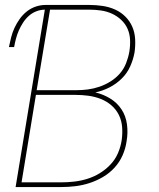

<svg xmlns="http://www.w3.org/2000/svg" viewBox="-20 -755 640 775"><path d="M43 0 161 -716Q144 -716 127 -709.5Q110 -703 96.5 -691Q83 -679 73 -663.5Q63 -648 56 -632Q49 -616 44.5 -599Q40 -582 37 -565H16Q20 -585 25 -604.5Q30 -624 38.5 -642.5Q47 -661 59.5 -678.5Q72 -696 88.5 -709Q105 -722 124.5 -728.5Q144 -735 164 -735H341Q368 -735 394.5 -731Q421 -727 444.5 -716.5Q468 -706 486 -688Q504 -670 514 -647Q524 -624 525.5 -597Q527 -570 523 -543Q518 -515 505.5 -487Q493 -459 471 -437.5Q449 -416 421.5 -402Q394 -388 365 -382Q398 -374 425.5 -357Q453 -340 470.5 -313.5Q488 -287 492.5 -253Q497 -219 491 -185Q487 -156 475 -128.5Q463 -101 442.5 -78.5Q422 -56 395.5 -40.5Q369 -25 341 -16Q313 -7 284.5 -3.5Q256 0 227 0ZM128 -391H289Q312 -391 335 -394Q358 -397 381.5 -405Q405 -413 426.5 -426.5Q448 -440 464 -458.5Q480 -477 489 -500Q498 -523 502 -546Q506 -570 505 -594Q504 -618 495 -638.5Q486 -659 469.5 -674.5Q453 -690 432.5 -699.5Q412 -709 388.5 -712.5Q365 -716 341 -716H182ZM227 -19Q253 -19 279.5 -22Q306 -25 332 -33Q358 -41 382 -55.5Q406 -70 425.5 -90.5Q445 -111 456 -136.5Q467 -162 471 -188Q475 -215 473 -241.5Q471 -268 460 -290.5Q449 -313 430 -329.5Q411 -346 387 -355.5Q363 -365 337 -368.5Q311 -372 284 -372H125L67 -19Z"/></svg>

Font: Iosevka Aile Thin
Style: Italic
Weight: 100
Italic angle: -9°
Designer: Belleve Invis
Foundry: Belleve Invis
Version: Version 31.1.0; ttfautohint (v1.8.4)